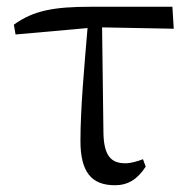

<svg xmlns="http://www.w3.org/2000/svg" viewBox="-20 -534 562 568"><path d="M282 -453 494 -449 490 -514H248C140 -514 79 -503 21 -461L26 -432L239 -451C230 -344 218 -215 218 -117C218 -26 250 14 320 14C359 14 387 -4 411 -41L403 -63C387 -57 368 -51 351 -51C311 -51 287 -70 286 -142Z"/></svg>

Font: Source Han Serif K
Style: Regular
Weight: 400
Designer: Ryoko NISHIZUKA 西塚涼子 (kana & ideographs); Frank Grießhammer (Latin, Greek & Cyrillic); Wenlong ZHANG 张文龙 (bopomofo); San
Foundry: Adobe Systems Incorporated
Version: Version 1.001;PS 1.001;hotconv 16.6.54;makeotf.lib2.5.65590